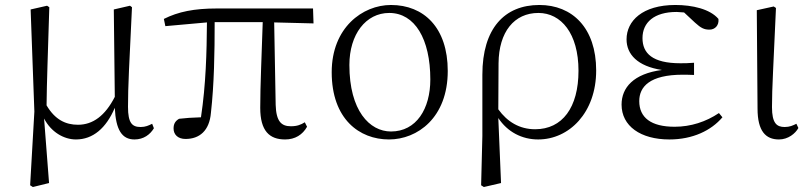

<svg xmlns="http://www.w3.org/2000/svg" viewBox="-20 -546 3248 771"><path d="M285 14C353 14 406 -31 441 -113C445 -24 470 14 520 14C557 14 583 -6 598 -31L591 -49C577 -42 564 -36 545 -36C511 -36 494 -51 494 -117C494 -198 499 -288 510 -517L502 -523L437 -508L441 -157C402 -81 353 -45 293 -45C244 -45 201 -65 167 -123C168 -219 172 -317 178 -517L169 -523L103 -508L118 -98L101 198L112 205L177 189L157 -70C185 -16 236 14 285 14Z M1125 14C1165 14 1195 -5 1213 -37L1204 -55C1188 -45 1173 -39 1148 -39C1110 -39 1089 -58 1087 -125L1081 -456L1239 -452L1237 -512H852C759 -512 696 -499 638 -470L644 -441L811 -456C810 -335 807 -208 787 -75C752 -74 724 -72 699 -69C684 -60 677 -49 677 -30C677 -6 694 12 725 12C781 12 821 -21 827 -93C840 -208 842 -335 842 -457H1035C1031 -329 1025 -204 1025 -113C1025 -20 1062 14 1125 14Z M1542 14C1656 14 1778 -73 1778 -261C1778 -435 1682 -526 1550 -526C1436 -526 1312 -435 1312 -256C1312 -68 1423 14 1542 14ZM1550 -18C1464 -18 1383 -102 1383 -285C1383 -408 1449 -494 1543 -494C1646 -494 1708 -389 1708 -227C1708 -109 1652 -18 1550 -18Z M1912 198 1923 205 1992 189 1981 -72C2018 -16 2076 14 2141 14C2266 14 2374 -94 2374 -263C2374 -434 2278 -526 2146 -526C2006 -526 1917 -432 1917 -246V0ZM1981 -107 1982 -292C1983 -418 2045 -494 2142 -494C2233 -494 2303 -412 2303 -262C2303 -114 2238 -27 2129 -27C2066 -27 2017 -57 1981 -107Z M2668 14C2762 14 2836 -22 2881 -75L2867 -92C2815 -57 2754 -37 2689 -37C2594 -37 2547 -74 2547 -140C2547 -197 2588 -246 2722 -246C2733 -246 2742 -246 2767 -245V-294C2743 -292 2728 -292 2712 -292C2600 -292 2560 -332 2560 -393C2560 -456 2607 -498 2697 -498L2727 -496L2771 -455C2795 -433 2808 -427 2829 -427C2851 -427 2868 -444 2865 -470C2831 -510 2760 -526 2692 -526C2560 -526 2496 -462 2496 -388C2496 -328 2540 -280 2638 -265C2524 -250 2476 -194 2476 -126C2476 -40 2552 14 2668 14Z M3108 14C3145 14 3174 -10 3186 -32L3178 -49C3164 -42 3151 -36 3131 -36C3099 -36 3080 -51 3080 -116C3080 -195 3086 -282 3096 -514L3087 -520L3019 -505L3022 -110C3022 -19 3055 14 3108 14Z"/></svg>

Font: Noto Serif HK Light
Style: Regular
Weight: 300
Designer: Ryoko NISHIZUKA 西塚涼子 (kana & ideographs); Frank Grießhammer (Latin, Greek & Cyrillic); Wenlong ZHANG 张文龙 (bopomofo); San
Foundry: Adobe
Version: Version 2.001;hotconv 1.1.0;makeotfexe 2.6.0